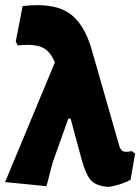

<svg xmlns="http://www.w3.org/2000/svg" viewBox="-28 -724 552 756"><path d="M155 9 -8 -7 188 -478Q170 -523 138 -537.5Q106 -552 42 -545L34 -560L61 -700Q178 -714 240 -675Q302 -636 333 -529L441 -152Q446 -133 456.5 -128.5Q467 -124 491 -129L504 -119L486 -16Q452 3 401 12Q353 9 332 -12Q311 -33 294 -94L250 -257H241L180 -86Z"/></svg>

Font: Alegreya Sans Black
Style: Regular
Weight: 900
Designer: Juan Pablo del Peral
Foundry: Huerta Tipografica
Version: Version 2.007